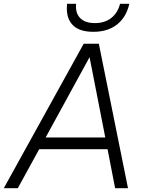

<svg xmlns="http://www.w3.org/2000/svg" viewBox="-52 -994 760 1014"><path d="M624 0H556L516 -206H155L42 0H-32L390 -763H470ZM421 -692 189 -268H504ZM301 -950Q301 -966 302 -974H350Q345 -926 371 -899Q397 -872 449 -872Q501 -872 535.5 -899Q570 -926 582 -974H631Q615 -903 566 -864.5Q517 -826 441 -826Q371 -826 336 -858Q301 -890 301 -950Z"/></svg>

Font: Open Sauce One Light Italic
Style: Regular
Weight: 300
Italic angle: -10°
Designer: Alfredo Marco Pradil
Foundry: Creative Sauce Fz LLC
Version: Version 1.477